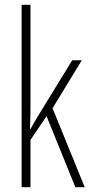

<svg xmlns="http://www.w3.org/2000/svg" viewBox="-20 -780 379 800"><path d="M107 -365V-760H70V0H107V-197L174 -296L294 0H333L199 -329L321 -529H281L138 -296C126 -277 119 -264 107 -242H105C107 -285 107 -321 107 -365Z"/></svg>

Font: Noto Sans Thai Looped ExtraCondensed ExtraLight
Style: Regular
Weight: 200
Width: 2
Designer: Sasikarn Vongin, Ben Mitchell
Foundry: The Fontpad Ltd
Version: Version 1.001